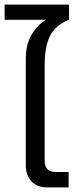

<svg xmlns="http://www.w3.org/2000/svg" viewBox="-25 -814 340 834"><path d="M179 0Q136 0 111.5 -26.5Q87 -53 87 -96V-557Q87 -620 111.5 -662Q136 -704 174 -728H-5V-794H275V-729Q214 -703 191.5 -656.5Q169 -610 169 -530V-116Q169 -67 216 -67H273V0Z"/></svg>

Font: Kanit Light
Style: Regular
Weight: 300
Designer: Katatrad Team
Foundry: CadsonDemak
Version: Version 2.000; ttfautohint (v1.8.3)